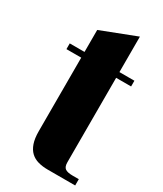

<svg xmlns="http://www.w3.org/2000/svg" viewBox="-191 -767 763 900"><g transform="rotate(30 191.0 -317.0)"><path d="M289 -503H370V-472H289V-15Q289 10 301.5 18.5Q314 27 341 27H375V61H226Q198 61 174.5 54.5Q151 48 134.5 32.5Q118 17 109 -9Q100 -35 100 -74V-472H20V-503H100V-622L289 -695Z"/></g></svg>

Font: Cafe24 ClassicType
Style: Regular
Weight: 400
Designer: Cafe24 thkim, hmlim, mnelim & 4IR
Foundry: Cafe24
Version: Version 1.000